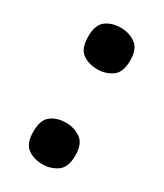

<svg xmlns="http://www.w3.org/2000/svg" viewBox="-147 -606 574 674"><g transform="rotate(30 140.5 -268.5)"><path d="M140 -377Q104 -377 79.5 -395Q55 -413 55 -461Q55 -509 79.5 -527Q104 -545 140 -545Q173 -545 199 -527Q225 -509 225 -461Q225 -413 199 -395Q173 -377 140 -377ZM140 8Q104 8 79.5 -10Q55 -28 55 -76Q55 -124 79.5 -142Q104 -160 140 -160Q173 -160 199 -142Q225 -124 225 -76Q225 -28 199 -10Q173 8 140 8Z"/></g></svg>

Font: Noto Serif Hebrew Condensed Black
Style: Regular
Weight: 900
Width: 3
Designer: Monotype Design Team
Foundry: Monotype Imaging Inc.
Version: Version 2.004; ttfautohint (v1.8.4.7-5d5b)